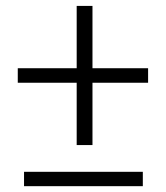

<svg xmlns="http://www.w3.org/2000/svg" viewBox="-20 -639 570 659"><path d="M297.4 -404.8H488.3V-355H297.4V-141.1H243.2V-355H41V-404.8H243.2V-618.7H297.4ZM470.2 0H62.5V-49.3H470.2Z"/></svg>

Font: RobotoInd Light
Style: Regular
Weight: 300
Designer: Google
Version: Version 2.001151; 2014